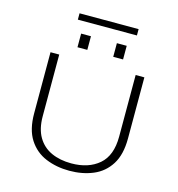

<svg xmlns="http://www.w3.org/2000/svg" viewBox="-140 -1113 1154 1245"><g transform="rotate(15 437.5 -490.0)"><path d="M438.5 11Q351.5 11 279.8 -18.8Q208 -48.5 165.2 -114.8Q122.5 -181 122.5 -290V-700H181V-286.5Q181 -201.5 213.5 -146.5Q246 -91.5 304 -65Q362 -38.5 438.5 -38.5Q553.5 -38.5 623.8 -98.8Q694 -159 694 -286.5V-700H752.5V-290Q752.5 -181 710.5 -114.8Q668.5 -48.5 597.2 -18.8Q526 11 438.5 11ZM283 -868H349V-776.5H283ZM523 -868H589V-776.5H523ZM239 -950V-992.5H635.5V-950Z"/></g></svg>

Font: Trispace SemiExpanded ExtraLight
Style: Regular
Weight: 200
Width: 6
Designer: Tyler Finck
Foundry: Etcetera Type Company
Version: Version 1.210; ttfautohint (v1.8.3)